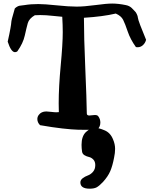

<svg xmlns="http://www.w3.org/2000/svg" viewBox="-20 -749 873 1107"><path d="M450.2 85.9Q450.2 36.1 475.6 12.2Q501 -11.7 529.3 -11.7Q549.8 -11.7 582 2Q616.2 15.6 631.8 54.7Q643.6 82 643.6 109.4Q643.6 132.8 637.7 160.2Q628.9 207 615.7 237.8Q602.5 268.6 573.2 300.8Q551.8 323.2 537.1 331.1Q522.5 338.9 497.1 338.9Q443.4 338.9 443.4 302.7Q443.4 289.1 456.5 278.8Q469.7 268.6 486.3 262.7Q502.9 256.8 516.1 241.7Q529.3 226.6 529.3 203.1Q529.3 182.6 518.1 170.9Q506.8 159.2 493.2 156.2Q479.5 153.3 467.3 146Q455.1 138.7 453.1 125Q450.2 104.5 450.2 85.9ZM210.9 -27.3Q195.3 -43 195.3 -62.5Q195.3 -75.2 203.1 -85.9Q217.8 -106.4 247.1 -106.4Q255.9 -106.4 274.9 -104Q293.9 -101.6 304.7 -101.6Q314.5 -101.6 319.3 -102.5Q319.3 -111.3 318.8 -128.4Q318.4 -145.5 318.4 -153.3Q318.4 -247.1 330.1 -372.1Q341.8 -497.1 341.8 -563.5Q341.8 -603.5 338.9 -652.3Q321.3 -653.3 283.2 -657.7Q245.1 -662.1 211.9 -662.1Q207 -662.1 196.8 -661.6Q186.5 -661.1 180.7 -661.1Q147.5 -641.6 140.1 -615.2Q132.8 -588.9 123 -544.4Q113.3 -500 80.1 -453.1Q74.2 -448.2 66.4 -448.2Q43.9 -448.2 24.4 -508.8Q35.2 -556.6 40 -584.5Q44.9 -612.3 44.9 -618.7Q44.9 -625 49.3 -643.1Q53.7 -661.1 65.4 -700.2Q72.3 -707 79.6 -710.9Q86.9 -714.8 91.8 -715.8Q96.7 -716.8 106.9 -717.8Q117.2 -718.8 122.1 -719.7Q157.2 -725.6 201.2 -725.6Q236.3 -725.6 306.6 -718.3Q377 -710.9 421.9 -710.9Q464.8 -710.9 529.8 -719.7Q594.7 -728.5 627 -728.5Q662.1 -728.5 705.1 -719.7Q725.6 -715.8 739.3 -703.1Q758.8 -682.6 761.2 -680.2Q763.7 -677.7 769 -667Q774.4 -656.2 774.9 -647.5Q775.4 -638.7 788.6 -603.5Q801.8 -568.4 822.3 -519.5Q817.4 -501 804.2 -488.8Q791 -476.6 773.4 -476.6Q766.6 -476.6 763.7 -477.5Q731.4 -522.5 716.3 -567.4Q701.2 -612.3 689.9 -634.8Q678.7 -657.2 647.5 -670.9Q573.2 -653.3 463.9 -646.5Q463.9 -537.1 471.7 -356Q479.5 -174.8 480.5 -94.7Q480.5 -83 495.1 -83Q499 -83 510.3 -84.5Q521.5 -85.9 527.3 -85.9Q542 -85.9 546.9 -78.1Q558.6 -62.5 558.6 -42Q558.6 -16.6 539.1 0Q466.8 0 431.2 -1Q395.5 -2 339.4 -8.3Q283.2 -14.6 210.9 -27.3Z"/></svg>

Font: LPEducational
Style: Medium
Weight: 500
Designer: Based on Essays1743, by John Stracke, which says:

Based on the typeface in a 1743 English translation of the essays of 
Version: Version 001.204